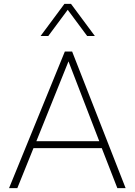

<svg xmlns="http://www.w3.org/2000/svg" viewBox="-20 -978 704 998"><path d="M27 0 317 -710H355L633 0H590L509 -208H154L70 0ZM169 -244H496L336 -659ZM473 -791H433L332 -927L231 -791H191L315 -958H349Z"/></svg>

Font: Livvic ExtraLight
Style: Regular
Weight: 275
Designer: Jacques Le Bailly, Baron von Fonthausen
Version: Version 1.001; ttfautohint (v1.8.2)